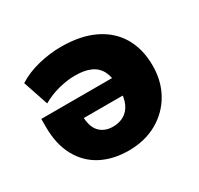

<svg xmlns="http://www.w3.org/2000/svg" viewBox="-117 -652 836 806"><g transform="rotate(-30 301.0 -249.0)"><path d="M294 11Q218 11 161 -19Q104 -49 72.5 -107.5Q41 -166 41 -248V-288H408V-202H179L197 -216Q197 -161 221 -135Q245 -109 287 -109Q317 -109 340 -122.5Q363 -136 375.5 -163Q388 -190 388 -231V-246Q388 -291 373.5 -319.5Q359 -348 329.5 -361.5Q300 -375 254 -375Q216 -375 173.5 -364Q131 -353 95 -332L54 -454Q98 -482 154 -495.5Q210 -509 264 -509Q358 -509 424 -477Q490 -445 524 -386.5Q558 -328 558 -249Q558 -173 524.5 -114.5Q491 -56 431.5 -22.5Q372 11 294 11Z"/></g></svg>

Font: Nunito Sans 10pt Black
Style: Regular
Weight: 900
Designer: Vernon Adams
Foundry: Vernon Adams
Version: Version 3.101;gftools[0.9.27]